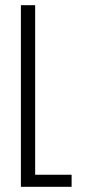

<svg xmlns="http://www.w3.org/2000/svg" viewBox="-20 -720 344 740"><path d="M60.5 0V-700H115.5V-46.5H256V0Z"/></svg>

Font: Trispace Condensed ExtraLight
Style: Regular
Weight: 200
Width: 3
Designer: Tyler Finck
Foundry: Etcetera Type Company
Version: Version 1.210; ttfautohint (v1.8.3)